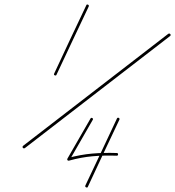

<svg xmlns="http://www.w3.org/2000/svg" viewBox="-20 -586 782 857"><path d="M373 -565Q378 -563 376 -557Q340 -481 304 -405Q268 -329 232 -252Q230 -247 224 -250Q219 -252 222 -258Q257 -334 293 -410Q329 -486 365 -562Q367 -568 373 -565ZM731 -435Q736 -438 740 -434Q744 -429 739 -425Q577 -300 415 -175Q253 -50 91 75Q91 75 91 75Q91 75 91 75Q86 78 82 74Q79 69 83 65Q245 -60 407 -185Q569 -310 731 -435Q731 -435 731 -435Q731 -435 731 -435ZM510 -60Q515 -57 513 -52Q477 23 442 98Q407 173 372 248Q370 253 364 250Q359 248 361 242Q396 168 431.5 93Q467 18 502 -57Q504 -62 510 -60ZM384 -57Q387 -62 392 -59Q397 -56 394 -51Q368 -6 342.5 38.5Q317 83 291 128Q289 131 285 126Q281 120 284 119Q340 104 391.5 99.5Q443 95 501 97Q507 97 507 103Q507 109 501 109Q444 107 393 111.5Q342 116 288 131Q284 132 281 129Q279 125 281 122Q307 77 332.5 32.5Q358 -12 384 -57Q384 -57 384 -57Q384 -57 384 -57Z"/></svg>

Font: FRB American Cursive Thin
Style: Italic
Weight: 100
Italic angle: -25°
Version: Version 2.0;Modular Font Editor K font №1